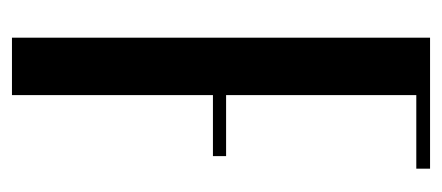

<svg xmlns="http://www.w3.org/2000/svg" viewBox="-229 -510 739 321"><g transform="rotate(90 140.5 -349.5)"><path d="M139 -676V-358H241V-336H139V0H43V-699H262V-676Z"/></g></svg>

Font: Moniqa Narrow Heading
Style: Bold
Weight: 700
Width: 4
Designer: Rajesh Rajput
Foundry: Rajesh Rajput
Version: Version 1.000